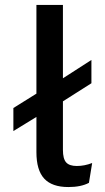

<svg xmlns="http://www.w3.org/2000/svg" viewBox="-20 -745 423 775"><path d="M290 -75Q321 -75 352 -87L339 -7Q307 10 256 10Q190 10 158.5 -24Q127 -58 127 -131V-273L34 -216V-309L127 -367V-725H234V-429L349 -503V-409L234 -336V-140Q234 -104 247 -89.5Q260 -75 290 -75Z"/></svg>

Font: Elaine Sans Medium
Style: Regular
Weight: 500
Designer: Wei Huang
Foundry: Wei Huang
Version: Version 2.001;December 24, 2019;FontCreator 12.0.0.2547 64-b